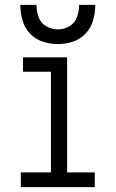

<svg xmlns="http://www.w3.org/2000/svg" viewBox="-20 -764 472 784"><path d="M65 0H367V-60H254V-530H74V-471H188V-60H65ZM216 -584Q248 -584 278 -594Q308 -604 330 -627.5Q352 -651 360.5 -682Q369 -713 369 -744H303Q303 -719 294.5 -694.5Q286 -670 263.5 -657Q241 -644 216 -644Q191 -644 168.5 -657Q146 -670 137.5 -694.5Q129 -719 129 -744H63Q63 -713 71.5 -682Q80 -651 102 -627.5Q124 -604 154.5 -594Q185 -584 216 -584Z"/></svg>

Font: Iosevka Sparkle Light
Style: Regular
Weight: 300
Designer: Belleve Invis
Foundry: Belleve Invis
Version: Version 4.5.0; ttfautohint (v1.8.3)